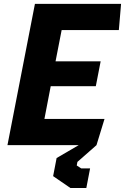

<svg xmlns="http://www.w3.org/2000/svg" viewBox="-20 -750 660 992"><path d="M18.5 0H386.5L272.5 66.5L254.5 160L344 221.5H426L445.5 120H399.5L376.5 105L380 86.5L478.5 0L520 -135.5H209.5L242 -304.5H475L500 -433H267L298.5 -594.5H594L605.5 -730H160.5Z"/></svg>

Font: Monaspace Krypton ExtraBold
Style: Italic
Weight: 800
Italic angle: -11°
Designer: Riley Cran & the Lettermatic Team
Foundry: Lettermatic
Version: Version 1.101 (Monaspace Krypton)